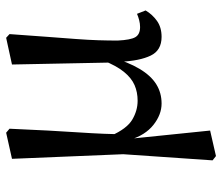

<svg xmlns="http://www.w3.org/2000/svg" viewBox="-69 -464 723 625"><g transform="rotate(-90 292.5 -151.5)"><path d="M83 179 103 -112 88 -474 173 -493 186 -482Q183 -412 180 -356.5Q177 -301 174 -256.5Q171 -212 169.5 -174Q168 -136 168 -99L154 -83L180 171L97 190ZM485 13Q441 13 424 -22.5Q407 -58 404 -120L402 -122L395 -474L482 -493L494 -482Q489 -411 485 -358Q481 -305 478 -265Q475 -225 474 -192.5Q473 -160 473 -130Q475 -88 484 -72.5Q493 -57 517 -57Q528 -57 539.5 -60Q551 -63 560 -67L571 -39Q558 -17 537 -2Q516 13 485 13ZM268 13Q232 13 198.5 -13.5Q165 -40 150 -90H143L163 -152Q186 -100 215.5 -82.5Q245 -65 277 -65Q305 -65 328 -75Q351 -85 371 -109.5Q391 -134 408 -177L425 -152H419Q403 -96 381 -59Q359 -22 331 -4.5Q303 13 268 13Z"/></g></svg>

Font: Source Serif 4 18pt
Style: Regular
Weight: 400
Designer: Frank Grießhammer
Foundry: Adobe Systems Incorporated
Version: Version 4.004;hotconv 1.0.116;makeotfexe 2.5.65601